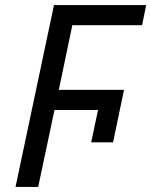

<svg xmlns="http://www.w3.org/2000/svg" viewBox="-20 -734 594 754"><path d="M41 0 192 -714H554L538 -635H264L211 -381H467L424 -175H338L365 -302H194L130 0Z"/></svg>

Font: BC Sans
Style: Italic
Weight: 400
Italic angle: -12°
Designer: Monotype Design Team
Designer: Province of B.C.
Foundry: Monotype Imaging Inc.
Version: Version 2.000;GOOG;noto-source:20170915:90ef993387c0